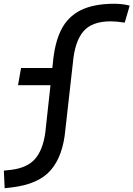

<svg xmlns="http://www.w3.org/2000/svg" viewBox="-52 -762 704 1013"><path d="M-27.3 231 -31.7 138.2 3.9 134.3Q97.7 124 139.9 68.1Q182.1 12.2 190.4 -93.8L214.4 -312.5H43L59.1 -403.3H224.1L226.6 -424.8Q235.4 -533.7 270.3 -603.8Q305.2 -673.8 373.8 -708Q442.4 -742.2 551.3 -742.2Q593.8 -742.2 632.3 -732.4L606 -642.6Q563.5 -649.4 532.2 -649.4Q432.6 -649.4 387.5 -595.9Q342.3 -542.5 332.5 -429.7L293 -79.1Q280.8 61 215.6 136Q150.4 210.9 7.3 227.1Z"/></svg>

Font: Cascadia Code NF
Style: Italic
Weight: 400
Italic angle: -10°
Monospace: yes
Designer: Aaron Bell
Foundry: Saja Typeworks
Version: Version 2404.023; ttfautohint (v1.8.4)